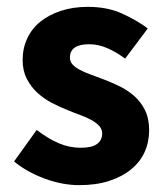

<svg xmlns="http://www.w3.org/2000/svg" viewBox="-20 -528 483 560"><path d="M211 12Q162 12 110.5 -7Q59 -26 21 -57L87 -149Q121 -123 152 -110Q183 -97 215 -97Q248 -97 263 -108Q278 -119 278 -139Q278 -151 269.5 -160.5Q261 -170 246.5 -178Q232 -186 214 -192.5Q196 -199 177 -207Q154 -216 131 -228Q108 -240 89 -257.5Q70 -275 58 -298.5Q46 -322 46 -353Q46 -387 59.5 -416Q73 -445 98 -465Q123 -485 158 -496.5Q193 -508 236 -508Q293 -508 336 -488.5Q379 -469 411 -445L345 -357Q318 -377 292 -388Q266 -399 240 -399Q184 -399 184 -360Q184 -348 192 -339.5Q200 -331 213.5 -324Q227 -317 244.5 -310.5Q262 -304 281 -297Q305 -288 328.5 -276.5Q352 -265 371.5 -248Q391 -231 403 -206.5Q415 -182 415 -148Q415 -114 402 -85Q389 -56 363 -34.5Q337 -13 299 -0.5Q261 12 211 12Z"/></svg>

Font: Giro Regular
Style: Bold
Weight: 700
Designer: Paul D. Hunt
Foundry: Adobe Systems Incorporated
Version: Version 1.000;PS 1.0;hotconv 1.0.88;makeotf.lib2.5.647800